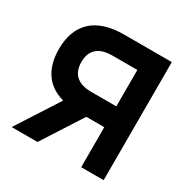

<svg xmlns="http://www.w3.org/2000/svg" viewBox="-162 -867 996 1014"><g transform="rotate(30 335.5 -360.0)"><path d="M354.5 -244H464V0H601V-720H311Q245 -720 195.8 -704Q146.5 -688 114.3 -657.2Q82 -626.5 66 -582.5Q50 -538.5 50 -482Q50 -394.5 88.3 -337Q126.5 -279.5 205.5 -257L40 0H197.5ZM464 -371H312Q250 -371 218.5 -399.2Q187 -427.5 187 -482Q187 -536.5 218.5 -564.8Q250 -593 312 -593H464Z"/></g></svg>

Font: Vela Sans ExtBd
Style: Regular
Weight: 800
Designer: Principal design: Mikhail Sharanda - project Manrope.
Design modification: Ravid Balaliev
Foundry: Mikhail Sharanda
Version: Version 1.001